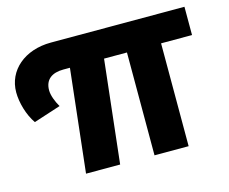

<svg xmlns="http://www.w3.org/2000/svg" viewBox="-96 -649 906 761"><g transform="rotate(-15 356.5 -269.0)"><path d="M717 -538H169C60 -538 -15 -472 -15 -383C-15 -341 0 -287 26 -250L137 -286C124 -308 113 -336 113 -357C113 -401 142 -422 189 -422H216L169 0H309L356 -422H450V0H590V-422H717Z"/></g></svg>

Font: Talent SemiBold
Style: Bold
Weight: 700
Designer: Mike Powis
Version: Version 1.001;hotconv 1.0.109;makeotfexe 2.5.65596